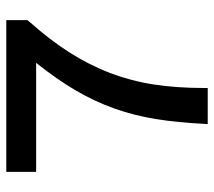

<svg xmlns="http://www.w3.org/2000/svg" viewBox="-55 -626 681 611"><g transform="rotate(-90 285.5 -320.5)"><path d="M44 -641H527V-574L524 -570Q465 -504 424.5 -440.5Q384 -377 358.5 -310Q333 -243 322 -170.5Q311 -98 311 -13V0H196L197 -14Q201 -95 212 -164Q223 -233 245.5 -296.5Q268 -360 303.5 -420.5Q339 -481 391 -546H44Z"/></g></svg>

Font: Codetta
Style: Bold
Weight: 700
Designer: Ulrich Proeller
Foundry: PROSA GmbH
Version: Version 2.00;September 29, 2018;FontCreator 11.5.0.2427 64-b